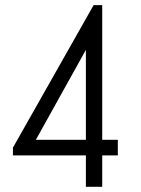

<svg xmlns="http://www.w3.org/2000/svg" viewBox="-20 -720 544 740"><path d="M374 -121.1V0H311V-121.1H29.8V-150.9L340.8 -700.2H374V-181.2H434.1V-121.1ZM311 -527.8 118.2 -181.2H311Z"/></svg>

Font: Abel
Style: Regular
Weight: 400
Designer: Matthew Desmond
Foundry: Matthew Desmond
Version: Version 1.003